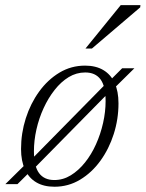

<svg xmlns="http://www.w3.org/2000/svg" viewBox="-38 -700 554 730"><path d="M285.5 -450.5Q326.5 -450.5 355 -433.5Q383.5 -416.5 398 -384.5Q412.5 -352.5 412.5 -307Q412.5 -247 394.5 -190.5Q376.5 -134 343.8 -88.8Q311 -43.5 266.5 -16.8Q222 10 169 10Q128 10 99.8 -6.8Q71.5 -23.5 56.8 -55.8Q42 -88 42 -133.5Q42 -193.5 60 -250Q78 -306.5 110.8 -351.8Q143.5 -397 188 -423.8Q232.5 -450.5 285.5 -450.5ZM168.5 -15.5Q202 -15.5 231.2 -33.5Q260.5 -51.5 285 -82Q309.5 -112.5 327 -151.5Q344.5 -190.5 354 -232.8Q363.5 -275 363.5 -315.5Q363.5 -372.5 344 -398.5Q324.5 -424.5 286 -424.5Q252.5 -424.5 223.2 -406.8Q194 -389 169.8 -358.2Q145.5 -327.5 127.8 -288.8Q110 -250 100.5 -207.8Q91 -165.5 91 -125Q91 -68 110.5 -41.8Q130 -15.5 168.5 -15.5ZM426.5 -440.5H473L395 -363.5L378 -350.5L94 -62L78.5 -49.5L28.5 0H-17.5L59.5 -76L76.5 -89L361.5 -378.5L377 -391ZM287 -515.5 421 -680.5H496L495 -672L311.5 -515.5Z"/></svg>

Font: Newsreader 16pt 16pt Light
Style: Italic
Weight: 300
Italic angle: -17°
Version: Version 1.003